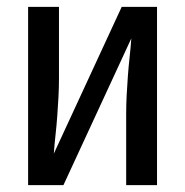

<svg xmlns="http://www.w3.org/2000/svg" viewBox="-20 -540 540 560"><path d="M62 0V-520H152V-312Q152 -284 150.5 -256.5Q149 -229 147 -201.5Q145 -174 142 -147Q139 -120 137 -92L335 -520H438V0H348V-208Q348 -236 349.5 -263.5Q351 -291 353 -318.5Q355 -346 358 -373Q361 -400 363 -428L165 0Z"/></svg>

Font: Iosevka Curly Medium
Style: Regular
Weight: 500
Monospace: yes
Designer: Belleve Invis
Foundry: Belleve Invis
Version: Version 22.1.2; ttfautohint (v1.8.4)